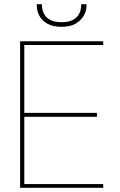

<svg xmlns="http://www.w3.org/2000/svg" viewBox="-20 -897 571 917"><path d="M76 0V-700H473V-682H96V-358H443V-339H96V-18H473V0ZM274 -769Q231 -769 205 -784.5Q179 -800 167.5 -822.5Q156 -845 156 -867V-877H180Q180 -836 203.5 -813.5Q227 -791 274 -791Q321 -791 344.5 -813.5Q368 -836 368 -877H393V-868Q393 -846 380.5 -823Q368 -800 342 -784.5Q316 -769 274 -769Z"/></svg>

Font: DM Sans 20pt Thin
Style: Regular
Weight: 250
Version: Version 4.004;gftools[0.9.30]